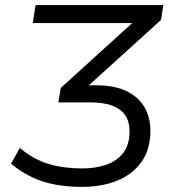

<svg xmlns="http://www.w3.org/2000/svg" viewBox="-20 -725 680 754"><path d="M302.2 8.9Q245.1 8.9 195.8 -0.3Q146.6 -9.6 104.2 -29.9Q61.8 -50.1 23.3 -82.2L58 -144Q112.3 -98.1 172.2 -80.8Q232.1 -63.5 303.5 -63.5Q353 -63.5 395.1 -77.4Q437.2 -91.3 462.9 -123.2Q488.6 -155 488.6 -209.2Q488.6 -247.1 472 -272.1Q455.3 -297.1 421.2 -310Q387 -322.9 333.4 -322.9H209.3L218.6 -379.6L527.2 -659.7L529.7 -634.5H108.6L119.8 -705H621.5L612.2 -646.7L303.6 -367.1L290.7 -390.1H355Q431.6 -390.1 478.9 -366.2Q526.2 -342.2 548.5 -302Q570.7 -261.9 570.7 -212.4Q570.7 -138.3 535.4 -89Q500.2 -39.6 439.5 -15.3Q378.9 8.9 302.2 8.9Z"/></svg>

Font: Nunito Sans 12pt ExtraLight
Style: Italic
Weight: 200
Italic angle: -9°
Designer: Vernon Adams
Foundry: Vernon Adams
Version: Version 3.101;gftools[0.9.27]